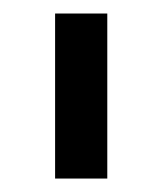

<svg xmlns="http://www.w3.org/2000/svg" viewBox="-20 -727 241 284"><path d="M138.7 -462.9H61.5V-707H138.7Z"/></svg>

Font: Pretendard
Style: Regular
Weight: 400
Designer: Base glyphs from Inter by Rasmus Andersson; Hangeul glyphs from Noto Sans CJK(Source Han Sans) by Jang Soo-young and Kan
Foundry: Kil Hyung-jin
Version: Version 1.309